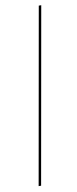

<svg xmlns="http://www.w3.org/2000/svg" viewBox="-90 -816 342 848"><g transform="rotate(-10 81.0 -392.5)"><path d="M11.5 0H22.5L161.5 -785H150.5Z"/></g></svg>

Font: Anybody Thin
Style: Italic
Weight: 100
Italic angle: -10°
Designer: Tyler Finck
Foundry: Etcetera Type Company
Version: Version 1.114;gftools[0.9.25]